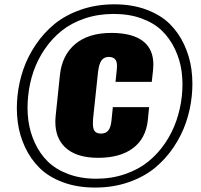

<svg xmlns="http://www.w3.org/2000/svg" viewBox="-20 -846 921 879"><path d="M61.5 -285.2Q57.1 -317.4 57.1 -351.6Q57.1 -378.9 60.1 -406.7Q66.4 -469.2 86.7 -528.1Q106.9 -586.9 143.8 -641.6Q180.7 -696.3 230.5 -736.8Q280.3 -777.3 350.6 -801.8Q420.9 -826.2 503.4 -826.2Q585.4 -826.2 650.6 -801.8Q715.8 -777.3 756.8 -736.8Q797.9 -696.3 823.2 -641.6Q848.6 -586.9 856.4 -528.3Q860.8 -496.1 860.8 -461.9Q860.8 -434.6 857.9 -406.7Q851.6 -344.2 831.5 -285.4Q811.5 -226.6 774.7 -171.9Q737.8 -117.2 688.2 -76.7Q638.7 -36.1 568.4 -11.7Q498 12.7 415.5 12.7Q333 12.7 267.8 -11.7Q202.6 -36.1 161.4 -76.9Q120.1 -117.7 94.7 -172.1Q69.3 -226.6 61.5 -285.2ZM420.9 -27.8Q491.7 -27.8 553 -49.1Q614.3 -70.3 658.7 -106.2Q703.1 -142.1 736.1 -190.9Q769 -239.7 787.6 -293.9Q806.2 -348.1 812.5 -406.2Q815.4 -433.6 815.4 -459.5Q815.4 -489.3 811.5 -518.6Q804.2 -572.3 781.2 -620.8Q758.3 -669.4 721.7 -705.1Q685.1 -740.7 628.4 -761.5Q571.8 -782.2 500.5 -782.2Q429.2 -782.2 367.9 -761.5Q306.6 -740.7 262.2 -705.1Q217.8 -669.4 184.8 -621.1Q151.9 -572.8 133.3 -518.8Q114.7 -464.8 108.9 -406.2Q106 -378.9 106 -353Q106 -323.2 109.9 -293.9Q117.2 -240.2 139.9 -191.2Q162.6 -142.1 199.2 -106.2Q235.8 -70.3 292.7 -49.1Q349.6 -27.8 420.9 -27.8ZM429.2 -123.5Q325.7 -123.5 275.4 -174.3Q233.4 -216.8 233.4 -287.6Q233.4 -301.3 234.9 -316.4L254.4 -502.9Q264.2 -594.2 325 -644.8Q385.7 -695.3 489.7 -695.3Q591.8 -695.3 640.6 -652.8Q682.1 -616.7 682.1 -549.8Q682.1 -537.6 680.7 -524.9L674.8 -471.2H508.8L514.6 -525.9Q515.6 -535.2 515.6 -543Q515.6 -563.5 508.8 -572.3Q500 -585 478.5 -585.4Q456.5 -585.4 444.8 -569.6Q433.1 -553.7 428.7 -515.1L406.2 -303.2Q405.3 -291.5 405.3 -281.7Q405.3 -259.8 411.1 -249Q419.9 -234.4 441.9 -234.4Q463.9 -234.4 475.3 -248Q486.8 -261.7 490.2 -292.5L496.6 -355.5H662.6L656.7 -295.4Q647.5 -211.4 588.6 -167.5Q529.8 -123.5 429.2 -123.5Z"/></svg>

Font: Oswald
Style: Bold
Weight: 700
Designer: Vernon Adams
Foundry: Vernon Adams
Version: 3.0; ttfautohint (v0.94.23-7a4d-dirty) -l 8 -r 50 -G 200 -x 